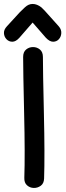

<svg xmlns="http://www.w3.org/2000/svg" viewBox="-27 -952 335 971"><path d="M196 -49Q200 -164 195 -379Q190 -593 190 -664Q190 -689 175 -701.5Q160 -714 140 -714Q120 -714 105 -701.5Q90 -689 90 -664Q90 -592 95 -380Q100 -168 96 -53Q95 -28 109.5 -15Q124 -2 143.5 -1.5Q163 -1 179 -12.5Q195 -24 196 -49ZM71 -761 138 -838Q190 -778 205 -761Q224 -741 241.5 -741Q259 -741 270.5 -753.5Q282 -766 283 -784.5Q284 -803 270 -819Q244 -847 218 -877Q201 -897 182 -915Q160 -932 138 -932Q117 -932 99 -915Q89 -906 74 -891L8 -819Q-8 -802 -7 -784Q-6 -766 6 -753.5Q18 -741 35.5 -741Q53 -741 71 -761Z"/></svg>

Font: Balsamiq Sans
Style: Regular
Weight: 400
Designer: Michael Angeles
Foundry: Balsamiq SRL
Version: Version 1.020; ttfautohint (v1.8.4.7-5d5b);gftools[0.9.26]